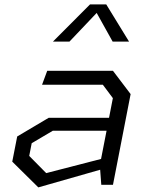

<svg xmlns="http://www.w3.org/2000/svg" viewBox="-20 -822 660 854"><path d="M430.5 0H482.5L561 -403.5L482.5 -507H190L167 -445H437.5L482 -385.5L465 -298H196.5L56.5 -215L34.5 -103L150.5 11.5L425.5 -67ZM110 -128.5 121 -185 215 -240.5H454L429.5 -115L185.5 -52ZM215.5 -637H289L410 -764.5L481 -637H554L452.5 -802.5H380.5Z"/></svg>

Font: Monaspace Krypton Light
Style: Italic
Weight: 300
Italic angle: -11°
Designer: Riley Cran & the Lettermatic Team
Foundry: Lettermatic
Version: Version 1.101 (Monaspace Krypton)